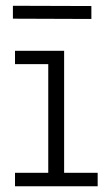

<svg xmlns="http://www.w3.org/2000/svg" viewBox="-20 -648 382 668"><path d="M297.9 -627V-582L24.9 -583V-627.9ZM203.1 -46.9H319.8V0H32.2V-46.9H147.9V-424.8H32.2V-471.2H203.1Z"/></svg>

Font: BioRhyme Light
Style: Regular
Weight: 300
Designer: Aoife Mooney
Foundry: Aoife Mooney Type
Version: Version 1.500;PS 001.500;hotconv 1.0.88;makeotf.lib2.5.64775